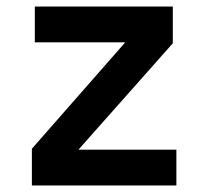

<svg xmlns="http://www.w3.org/2000/svg" viewBox="-20 -570 640 590"><path d="M78 0V-113L365 -440H87V-550H511V-437L221 -110H522V0Z"/></svg>

Font: NKDuy Mono
Style: Bold
Weight: 700
Monospace: yes
Designer: NKDuy
Foundry: NKDuy
Version: Version 2.251; ttfautohint (v1.8.4.7-5d5b)